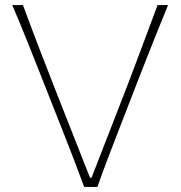

<svg xmlns="http://www.w3.org/2000/svg" viewBox="-20 -733 708 753"><path d="M310 0Q290.5 -53.5 267.2 -114.2Q244 -175 223.5 -226L135 -450Q112.5 -507 84.2 -577.8Q56 -648.5 28 -713H70Q101 -629 137.5 -534Q174 -439 207 -355.5L333 -36H339L464 -357.5Q497 -442.5 531.5 -535Q566 -627.5 598 -713H639Q613 -649.5 584.8 -579Q556.5 -508.5 534 -450.5L446.5 -225Q426.5 -174 404 -114.5Q381.5 -55 362 0Z"/></svg>

Font: Commissioner Flair Thin
Style: Regular
Weight: 100
Designer: Kostas Bartsokas
Foundry: Kostas Bartsokas
Version: Version 1.000; ttfautohint (v1.8.3)